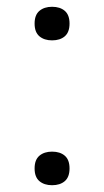

<svg xmlns="http://www.w3.org/2000/svg" viewBox="-20 -539 307 566"><path d="M133.5 -519Q157 -519 171 -507Q185 -495 185 -469.5Q185 -444 171 -432Q157 -420 133.5 -420Q110.5 -420 96.2 -432Q82 -444 82 -469.5Q82 -495 96.2 -507Q110.5 -519 133.5 -519ZM133.5 -92Q157 -92 171 -80Q185 -68 185 -42.5Q185 -17 171 -5Q157 7 133.5 7Q110.5 7 96.2 -5Q82 -17 82 -42.5Q82 -68 96.2 -80Q110.5 -92 133.5 -92Z"/></svg>

Font: Newsreader Caption ExtraLight
Style: Regular
Weight: 275
Designer: Hugues Gentile
Foundry: Production Type
Version: Version 1.001